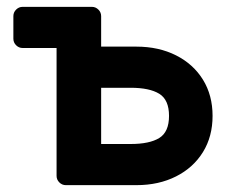

<svg xmlns="http://www.w3.org/2000/svg" viewBox="-20 -540 670 560"><path d="M172 0H378C421.3 0 459.8 -8.5 493.5 -25.5C527.2 -42.5 553.3 -66.2 572 -96.5C590.7 -126.8 600 -162 600 -202C600 -242 590.7 -277.2 572 -307.5C553.3 -337.8 527.2 -361.5 493.5 -378.5C459.8 -395.5 421.3 -404 378 -404H275V-493C275 -500.3 272.3 -506.7 267 -512C261.7 -517.3 255.3 -520 248 -520H46C38.7 -520 32.3 -517.3 27 -512C21.7 -506.7 19 -500.3 19 -493V-427C19 -419.7 21.7 -413.3 27 -408C32.3 -402.7 38.7 -400 46 -400H145V-27C145 -19.7 147.7 -13.3 153 -8C158.3 -2.7 164.7 0 172 0ZM361 -120H275V-284H361C397.7 -284 425.5 -278.2 444.5 -266.5C463.5 -254.8 473 -233.3 473 -202C473 -170.7 463.5 -149.2 444.5 -137.5C425.5 -125.8 397.7 -120 361 -120Z"/></svg>

Font: Rubik
Style: Regular
Weight: 500
Designer: Hubert & Fischer
Foundry: Hubert & Fischer
Version: Version 1.100